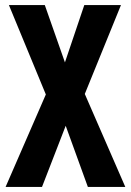

<svg xmlns="http://www.w3.org/2000/svg" viewBox="-20 -734 513 754"><path d="M472 0H325L238 -240L145 0H2L160 -363L15 -714H156L235 -489L311 -714H455L313 -365Z"/></svg>

Font: Noto Sans Khmer ExtraCondensed
Style: Bold
Weight: 700
Width: 2
Designer: Danh Hong and the Monotype Design Team
Foundry: Monotype Imaging Inc.
Version: Version 2.004